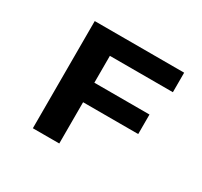

<svg xmlns="http://www.w3.org/2000/svg" viewBox="-145 -893 1141 1086"><g transform="rotate(30 425.0 -350.0)"><path d="M767.5 -572.5H356V-397H716V-269.5H356V0H183.5V-700H767.5Z"/></g></svg>

Font: League Mono Wide
Style: Bold
Weight: 700
Width: 8
Designer: Tyler Finck
Foundry: The League of Moveable Type / Tyler Finck
Version: Version 2.210